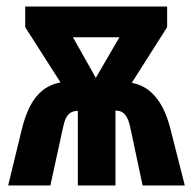

<svg xmlns="http://www.w3.org/2000/svg" viewBox="-20 -567 590 587"><path d="M491 -547V-484L383 -314Q416 -307 438.5 -288Q461 -269 476.5 -239.5Q492 -210 502 -169L545 0H416L379 -174Q375 -194 369 -206Q363 -218 354.5 -223.5Q346 -229 333 -229V0H218V-228Q205 -228 196 -222.5Q187 -217 181.5 -205.5Q176 -194 172 -174L134 0H5L46 -169Q56 -211 71.5 -241.5Q87 -272 110 -290.5Q133 -309 165 -315L57 -484V-547ZM345 -453H203L273 -329Z"/></svg>

Font: Noto Sans Display ExtraCondensed
Style: Bold
Weight: 700
Width: 2
Designer: Monotype Design Team
Foundry: Monotype Imaging Inc.
Version: Version 2.003